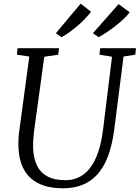

<svg xmlns="http://www.w3.org/2000/svg" viewBox="-20 -1002 751 1032"><path d="M644 -698 594 -306Q583 -221 559.8 -160.5Q536.5 -100 501.5 -62.5Q466.5 -25 421 -7.5Q375.5 10 320 10Q238.5 10 185.8 -17Q133 -44 107 -94Q81 -144 79 -212.5Q78.5 -230.5 79.2 -250Q80 -269.5 82.5 -290L137.5 -698L71 -708L74.5 -743H297L293 -708L218 -697L163 -296.5Q160 -271.5 158.8 -249.8Q157.5 -228 158 -207.5Q159.5 -155 177.2 -115.8Q195 -76.5 232.8 -55Q270.5 -33.5 332.5 -33.5Q385.5 -33.5 426.8 -62.8Q468 -92 495.2 -152.5Q522.5 -213 534 -306L582 -697L514.5 -708L518.5 -743H711L707 -708ZM280.5 -823.5 413.5 -982.5 469.5 -938.5Q457 -922 438.2 -902.2Q419.5 -882.5 397.2 -863.5Q375 -844.5 352.5 -828.5Q330 -812.5 310.5 -802ZM479.5 -823.5 617.5 -980 677 -936Q664.5 -919 644.5 -900Q624.5 -881 600.8 -862.5Q577 -844 553.2 -828.2Q529.5 -812.5 510 -802Z"/></svg>

Font: Merriweather 48pt Light
Style: Italic
Weight: 300
Italic angle: -7.8°
Version: Version 2.101